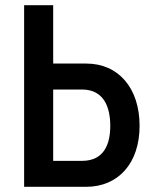

<svg xmlns="http://www.w3.org/2000/svg" viewBox="-20 -720 603 740"><path d="M312 0C436 0 518 -91 518 -235C518 -381 436 -475 313 -475H185V-700H73V0ZM405 -235C405 -169 384 -100 296 -100H185V-375H296C384 -375 405 -301 405 -235Z"/></svg>

Font: Mint Spirit No2
Style: Bold
Weight: 700
Designer: HARENDAL Hirwen
Foundry: Arkandis Digital Foundry.
Version: Version 1.004;FFEdit